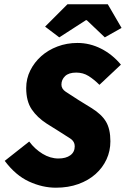

<svg xmlns="http://www.w3.org/2000/svg" viewBox="-20 -862 586 894"><path d="M240 12Q178 12 115.5 -16.5Q53 -45 2 -113L116 -203Q142 -168 178 -146Q214 -124 252 -124Q287 -124 307.5 -139Q328 -154 328 -181Q328 -203 308 -216.5Q288 -230 254 -251L198 -286Q153 -315 127.5 -353Q102 -391 102 -452Q102 -496 121 -534Q140 -572 172 -600.5Q204 -629 247.5 -645.5Q291 -662 341 -662Q398 -662 450.5 -635.5Q503 -609 543 -561L443 -467Q418 -492 392.5 -508Q367 -524 335 -524Q300 -524 283 -507.5Q266 -491 266 -468Q266 -448 286.5 -434.5Q307 -421 346 -396L406 -359Q453 -330 473.5 -295.5Q494 -261 494 -204Q494 -159 476 -120Q458 -81 425 -51.5Q392 -22 345 -5Q298 12 240 12ZM256 -688 190 -738 294 -842H482L546 -732L468 -688L384 -768H380Z"/></svg>

Font: mr_Source Sans Pro
Style: Italic
Weight: 900
Italic angle: -11°
Designer: Paul D. Hunt
Foundry: Adobe Systems Incorporated
Version: Version 1.076;July 10, 2024;FontCreator 11.5.0.2430 64-bit